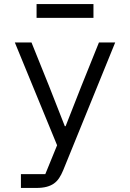

<svg xmlns="http://www.w3.org/2000/svg" viewBox="-20 -725 640 945"><path d="M467 -516H547L291 113Q282 135 271 151.5Q260 168 245 178.5Q230 189 209 194.5Q188 200 159 200H83V132H203L261 -10L53 -516H135L222 -300L299 -104H303L380 -300ZM160 -705H440V-637H160Z"/></svg>

Font: IBM Plaex Mono
Style: Regular
Weight: 400
Designer: Mike Abbink, Paul van der Laan, Pieter van Rosmalen
Foundry: Bold Monday
Version: Version 2.003